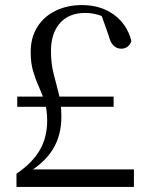

<svg xmlns="http://www.w3.org/2000/svg" viewBox="-20 -737 590 757"><path d="M48 -316V-356H428V-316ZM45 0V-52Q108 -95 137 -145.5Q166 -196 166 -261Q166 -302 156.5 -333.5Q147 -365 133.5 -394.5Q120 -424 110.5 -456.5Q101 -489 101 -532Q101 -589 127 -630.5Q153 -672 199 -694.5Q245 -717 303 -717Q378 -717 430 -678.5Q482 -640 498 -575Q493 -560 482.5 -552.5Q472 -545 458 -545Q441 -545 428 -557Q415 -569 408 -598L376 -688L429 -651Q395 -670 369 -678Q343 -686 316 -686Q252 -686 216.5 -646Q181 -606 181 -536Q181 -486 191.5 -446Q202 -406 212 -366.5Q222 -327 222 -276Q222 -202 187.5 -147Q153 -92 81 -51L103 -84V-69H508V0Z"/></svg>

Font: Noto Serif SC
Style: Regular
Weight: 400
Designer: Ryoko NISHIZUKA 西塚涼子 (kana & ideographs); Frank Grießhammer (Latin, Greek & Cyrillic); Wenlong ZHANG 张文龙 (bopomofo); San
Foundry: Adobe
Version: Version 2.002-H1;hotconv 1.1.0;makeotfexe 2.6.0